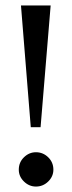

<svg xmlns="http://www.w3.org/2000/svg" viewBox="-20 -678 264 705"><path d="M93 -211 57 -658H166L129 -211ZM112 7Q87 7 68 -11.5Q49 -30 49 -55Q49 -82 68 -100.5Q87 -119 112 -119Q138 -119 157 -100.5Q176 -82 176 -55Q176 -30 157 -11.5Q138 7 112 7Z"/></svg>

Font: Ibarra Real Nova Medium
Style: Regular
Weight: 500
Designer: Jose Maria Ribagorda & Octavio Pardo
Foundry: Jose Maria Ribagorda
Version: Version 2.000